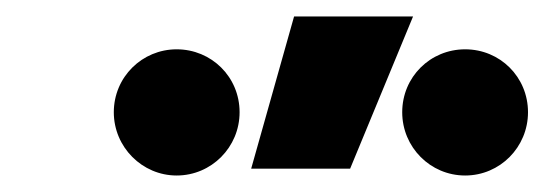

<svg xmlns="http://www.w3.org/2000/svg" viewBox="-20 -815 664 234"><path d="M286.1 -609.4H406.7L483.4 -794.9H338.4ZM546.9 -601.1C589.4 -601.1 623.5 -635.7 623.5 -678.2C623.5 -721.2 589.4 -754.9 546.9 -754.9C504.4 -754.9 470.2 -721.2 470.2 -678.2C470.2 -635.7 504.4 -601.1 546.9 -601.1ZM195.3 -601.1C237.8 -601.1 272 -635.7 272 -678.2C272 -721.2 237.8 -754.9 195.3 -754.9C153.3 -754.9 118.7 -721.2 118.7 -678.2C118.7 -635.7 153.3 -601.1 195.3 -601.1Z"/></svg>

Font: Cascadia Mono NF
Style: Bold Italic
Weight: 700
Italic angle: -10°
Monospace: yes
Designer: Aaron Bell
Foundry: Saja Typeworks
Version: Version 2404.023